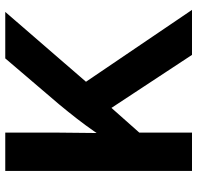

<svg xmlns="http://www.w3.org/2000/svg" viewBox="-30 -738 768 748"><g transform="rotate(-90 354.0 -364.0)"><path d="M171.4 -160.2V-313Q194.8 -350.1 217.5 -382.8Q240.2 -415.5 265.6 -448.2Q291 -481 321.8 -518.1L500.5 -727.5H681.6L374.5 -372.6L362.3 -375.5ZM62 0V-727.5H211.4V-527.8L209.5 -343.3L211.4 -270.5V0ZM514.2 0 297.9 -328.6 390.6 -440.9 689.5 0Z"/></g></svg>

Font: Inter 20pt
Style: Bold
Weight: 700
Version: Version 4.001;git-66647c0bb